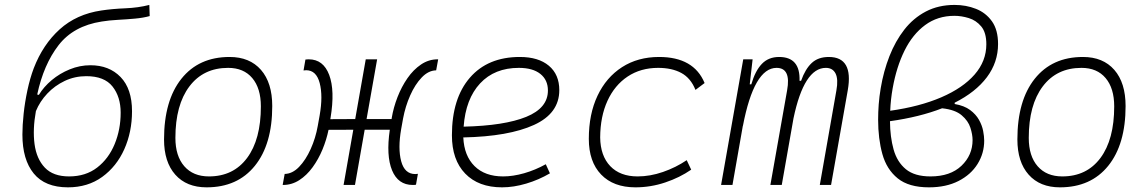

<svg xmlns="http://www.w3.org/2000/svg" viewBox="-20 -762 4728 791"><path d="M259.8 9.8Q165.5 9.8 118.9 -47.4Q72.3 -104.5 72.3 -207.5Q72.3 -245.6 77.4 -293.5Q82.5 -341.3 93 -390.4Q103.5 -439.5 119.1 -481Q156.7 -578.6 225.8 -641.1Q294.9 -703.6 397.5 -718.8Q442.9 -725.6 496.3 -727.8Q549.8 -730 595.2 -741.7L596.7 -695.8Q570.8 -688.5 535.9 -685.3Q501 -682.1 464.8 -680.2Q428.7 -678.2 398.9 -673.3Q282.7 -655.3 221.2 -575.7Q159.7 -496.1 133.3 -372.6L140.1 -371.1Q160.2 -404.3 193.1 -431.9Q226.1 -459.5 267.3 -476.3Q308.6 -493.2 352.5 -493.2Q429.7 -493.2 476.8 -444.6Q523.9 -396 523.9 -303.7Q523.9 -218.8 492.2 -147.5Q460.4 -76.2 401.1 -33.2Q341.8 9.8 259.8 9.8ZM264.6 -35.2Q333 -35.2 380.4 -71.8Q427.7 -108.4 452.4 -168.5Q477.1 -228.5 477.1 -297.9Q477.1 -363.3 443.4 -405.8Q409.7 -448.2 335.4 -448.2Q288.1 -448.2 246.8 -428.7Q205.6 -409.2 174.8 -376.5Q144 -343.8 127.9 -304.2Q114.3 -229.5 122.3 -168.5Q130.4 -107.4 164.8 -71.3Q199.2 -35.2 264.6 -35.2Z M831.1 9.8Q748.5 9.8 702.1 -42.5Q655.8 -94.7 655.8 -187.5Q655.8 -347.7 727.3 -437.5Q798.8 -527.3 925.8 -527.3Q1008.8 -527.3 1055.2 -474.1Q1101.6 -420.9 1101.6 -325.2Q1101.6 -167.5 1030 -78.9Q958.5 9.8 831.1 9.8ZM840.8 -35.2Q941.4 -35.2 998 -111.3Q1054.7 -187.5 1054.7 -323.7Q1054.7 -398.4 1019.3 -440.4Q983.9 -482.4 919.9 -482.4Q817.9 -482.4 760.3 -406Q702.6 -329.6 702.6 -193.8Q702.6 -119.1 739.3 -77.1Q775.9 -35.2 840.8 -35.2Z M1146 0H1144.5L1152.8 -45.4Q1184.6 -45.9 1212.2 -74.5Q1239.7 -103 1260 -148.2Q1280.3 -193.4 1289.1 -243.2L1296.9 -286.6Q1311 -366.7 1297.1 -419.7Q1283.2 -472.7 1241.2 -472.7Q1237.3 -472.7 1230.5 -471.7L1238.3 -516.6Q1242.2 -517.1 1245.4 -517.3Q1248.5 -517.6 1252 -517.6Q1312 -517.6 1336.2 -453.4Q1360.4 -389.2 1341.8 -276.4L1340.8 -271L1443.4 -271.5L1486.8 -517.6H1533.7L1490.2 -271.5H1593.3L1593.8 -275.9Q1601.1 -319.3 1617.7 -362.1Q1634.3 -404.8 1658.7 -439.9Q1683.1 -475.1 1714.6 -496.3Q1746.1 -517.6 1782.7 -517.6H1785.2L1776.9 -472.2Q1745.1 -471.7 1717.5 -442.9Q1689.9 -414.1 1669.9 -368.9Q1649.9 -323.7 1640.6 -273.9L1632.8 -230.5Q1618.7 -150.4 1632.8 -97.7Q1647 -44.9 1690.9 -44.9Q1694.8 -44.9 1701.7 -45.9L1693.8 -1Q1690.4 -0.5 1687 -0.2Q1683.6 0 1680.2 0Q1620.1 0 1595.2 -60.3Q1570.3 -120.6 1585.9 -227.5H1482.4L1442.4 0H1395.5L1435.5 -227.5L1333.5 -227.1Q1325.2 -186.5 1308.6 -146.2Q1292 -106 1267.8 -72.8Q1243.7 -39.6 1212.9 -19.8Q1182.1 0 1146 0Z M2052.7 -35.2Q2093.3 -35.2 2139.4 -48.3Q2185.5 -61.5 2228.5 -85.4L2245.6 -47.9Q2199.7 -21 2147.9 -5.6Q2096.2 9.8 2048.3 9.8Q1951.2 9.8 1896.5 -46.9Q1841.8 -103.5 1841.8 -204.6Q1841.8 -356.4 1915.8 -441.9Q1989.7 -527.3 2121.6 -527.3Q2198.2 -527.3 2241.2 -491.2Q2284.2 -455.1 2284.2 -390.6Q2284.2 -294.9 2179.9 -247.3Q2075.7 -199.7 1888.7 -195.8Q1892.1 -120.1 1935.1 -77.6Q1978 -35.2 2052.7 -35.2ZM1890.1 -240.2Q2058.1 -244.1 2147.7 -280.5Q2237.3 -316.9 2237.3 -389.2Q2237.3 -432.6 2206.1 -457.5Q2174.8 -482.4 2117.7 -482.4Q2017.6 -482.4 1958 -418.5Q1898.4 -354.5 1890.1 -240.2Z M2606.9 -35.2Q2658.2 -35.2 2711.2 -53.5Q2764.2 -71.8 2809.1 -102.1L2827.6 -63Q2780.3 -30.3 2720.5 -10.3Q2660.6 9.8 2597.7 9.8Q2507.3 9.8 2456.5 -43Q2405.8 -95.7 2405.8 -189.9Q2405.8 -292 2441.7 -367.7Q2477.5 -443.4 2542.7 -485.4Q2607.9 -527.3 2695.3 -527.3Q2838.4 -527.3 2882.8 -419.9L2845.2 -391.6Q2825.7 -440.4 2786.9 -461.4Q2748 -482.4 2691.4 -482.4Q2619.6 -482.4 2565.9 -446.8Q2512.2 -411.1 2482.7 -346.7Q2453.1 -282.2 2452.6 -195.8Q2453.6 -120.1 2494.1 -77.6Q2534.7 -35.2 2606.9 -35.2Z M3080.6 -517.6 3068.8 -414.6H3075.2Q3091.3 -470.2 3118.7 -498.8Q3146 -527.3 3189.9 -527.3Q3277.3 -527.3 3273.9 -429.2H3280.3Q3297.4 -477.5 3324 -502.4Q3350.6 -527.3 3394.5 -527.3Q3496.6 -527.3 3472.7 -390.6L3403.8 0H3357.4L3425.8 -389.6Q3434.1 -435.5 3422.4 -459Q3410.6 -482.4 3382.3 -482.4Q3292.5 -482.4 3249 -274.4L3200.7 0H3153.8L3222.7 -389.6Q3239.7 -482.4 3179.2 -482.4Q3086.4 -482.4 3040.5 -242.7V-244.6L2997.6 0H2950.7L3042 -517.6Z M3913.1 -338.9V-333.5Q3952.6 -326.7 3976.6 -308.8Q4000.5 -291 4013.2 -268.3Q4025.9 -245.6 4030.3 -222.9Q4034.7 -200.2 4034.7 -182.6Q4034.7 -130.4 4007.3 -86.4Q3980 -42.5 3929 -16.4Q3877.9 9.8 3807.1 9.8Q3724.1 9.8 3678.5 -27.1Q3632.8 -64 3615.2 -127.2Q3597.7 -190.4 3597.7 -269Q3597.7 -299.8 3600.1 -332Q3602.5 -364.3 3608.4 -398.9Q3620.1 -468.8 3644.3 -530.5Q3668.5 -592.3 3705.6 -639.9Q3742.7 -687.5 3794.4 -714.6Q3846.2 -741.7 3912.6 -741.7Q3960 -741.7 4000.7 -725.6Q4041.5 -709.5 4066.7 -674.1Q4091.8 -638.7 4091.8 -580.6Q4091.8 -505.4 4045.7 -443.8Q3999.5 -382.3 3913.1 -338.9ZM3647.5 -305.7Q3769 -322.8 3857.9 -361.1Q3946.8 -399.4 3995.1 -454.8Q4043.5 -510.3 4043.5 -579.6Q4043.5 -627.9 4022.5 -653.1Q4001.5 -678.2 3971.2 -687.5Q3940.9 -696.8 3912.1 -696.8Q3842.8 -696.8 3791.3 -658.7Q3739.7 -620.6 3706.5 -553.5Q3673.3 -486.3 3657.7 -398.9Q3649.4 -353 3647.5 -305.7ZM3861.3 -315.9Q3768.6 -279.8 3646.5 -262.7Q3647 -197.8 3661.4 -146.2Q3675.8 -94.7 3711.9 -64.9Q3748 -35.2 3813.5 -35.2Q3895 -35.2 3940.9 -78.9Q3986.8 -122.6 3986.8 -185.1Q3986.8 -207.5 3977.8 -235.8Q3968.8 -264.2 3941.9 -287.1Q3915 -310.1 3861.3 -315.9Z M4346.7 9.8Q4264.2 9.8 4217.8 -42.5Q4171.4 -94.7 4171.4 -187.5Q4171.4 -347.7 4242.9 -437.5Q4314.5 -527.3 4441.4 -527.3Q4524.4 -527.3 4570.8 -474.1Q4617.2 -420.9 4617.2 -325.2Q4617.2 -167.5 4545.7 -78.9Q4474.1 9.8 4346.7 9.8ZM4356.4 -35.2Q4457 -35.2 4513.7 -111.3Q4570.3 -187.5 4570.3 -323.7Q4570.3 -398.4 4534.9 -440.4Q4499.5 -482.4 4435.5 -482.4Q4333.5 -482.4 4275.9 -406Q4218.3 -329.6 4218.3 -193.8Q4218.3 -119.1 4254.9 -77.1Q4291.5 -35.2 4356.4 -35.2Z"/></svg>

Font: Cascadia Mono NF ExtraLight
Style: Italic
Weight: 200
Italic angle: -10°
Monospace: yes
Designer: Aaron Bell
Foundry: Saja Typeworks
Version: Version 2404.023; ttfautohint (v1.8.4)